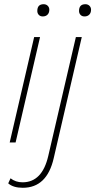

<svg xmlns="http://www.w3.org/2000/svg" viewBox="-20 -676 452 911"><path d="M183 -598Q171 -598 164 -605.5Q157 -613 157 -624Q157 -656 187 -656Q199 -656 206.5 -648.5Q214 -641 214 -630Q214 -615 205.5 -606.5Q197 -598 183 -598ZM381 -598Q369 -598 362 -605.5Q355 -613 355 -624Q355 -656 385 -656Q397 -656 404.5 -648.5Q412 -641 412 -630Q412 -615 403.5 -606.5Q395 -598 381 -598ZM88 215Q43 215 19 194L30 170Q54 189 87 189Q180 189 209 64L340 -500H368L235 74Q203 215 88 215ZM170 -500 54 0H26L142 -500Z"/></svg>

Font: Elaine Sans ExtraLight
Style: Italic
Weight: 275
Italic angle: -13°
Designer: Wei Huang
Foundry: Wei Huang
Version: Version 2.001;December 24, 2019;FontCreator 12.0.0.2547 64-b